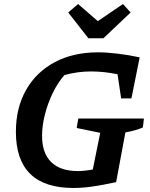

<svg xmlns="http://www.w3.org/2000/svg" viewBox="-20 -924 747 954"><path d="M345 10Q59 10 59 -269Q59 -388 109.5 -477Q160 -566 252 -615Q344 -664 467 -664Q508 -664 563.5 -657.5Q619 -651 674 -639L633 -435H582L564 -555Q497 -569 432 -569Q365 -569 300 -551Q267 -513 242 -461.5Q217 -410 203 -354.5Q189 -299 189 -249Q189 -163 234.5 -118.5Q280 -74 367 -74Q400 -74 441 -82L478 -264L361 -288L369 -335H695L690 -291Q658 -276 603 -266L557 -19Q488 -4 438 3Q388 10 345 10ZM419 -734 319 -862 368 -904 466 -819 591 -904 629 -862 494 -734Z"/></svg>

Font: Piazzolla SemiBold
Style: Italic
Weight: 600
Italic angle: -11.3°
Designer: Juan Pablo del Peral
Foundry: Huerta Tipografica
Version: Version 1.330